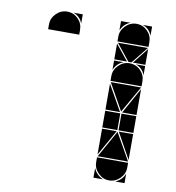

<svg xmlns="http://www.w3.org/2000/svg" viewBox="-76 -725 725 791"><g transform="rotate(10 287.0 -329.5)"><path d="M142 -657Q169 -657 188 -638Q207 -619 207 -592V-572H77V-592Q77 -618 96.5 -637.5Q116 -657 142 -657ZM207 -657V-618Q197 -647 168 -657ZM432 -492Q459 -492 478 -473Q497 -454 497 -427V-407H367V-427Q367 -453 386.5 -472.5Q406 -492 432 -492ZM432 -657Q459 -657 478 -638Q497 -619 497 -592V-572H367V-592Q367 -618 386.5 -637.5Q406 -657 432 -657ZM432 -2Q406 -2 386.5 -21.5Q367 -41 367 -67V-87H497V-67Q497 -41 477.5 -21.5Q458 -2 432 -2ZM369 -92 432 -205 496 -92ZM496 -402 432 -290 369 -402ZM495 -567 439 -497H426L370 -567ZM430 -212H367V-282H430ZM497 -212H435V-282H497ZM367 -287V-395L428 -287ZM367 -207H428L367 -99ZM497 -287H437L497 -395ZM497 -207V-99L437 -207ZM367 -497V-563L420 -497ZM497 -497H445L497 -563ZM367 -42Q379 -14 407 -2H367ZM367 -492H407Q393 -487 383 -477Q373 -467 367 -453ZM458 -2Q472 -8 482 -18Q492 -28 497 -42V-2ZM367 -657H407Q393 -652 383 -642Q373 -632 367 -618ZM497 -492V-453Q487 -482 458 -492ZM497 -657V-618Q487 -647 458 -657Z"/></g></svg>

Font: CAT DyFa
Style: Regular
Weight: 400
Designer: Peter Wiegel
Foundry: Peter Wiegel
Version: Version 1.001; ttfautohint (v1.3)